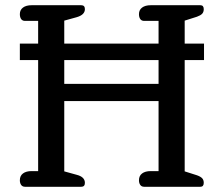

<svg xmlns="http://www.w3.org/2000/svg" viewBox="-20 -715 856 735"><path d="M56 -25Q56 -42 68 -51Q80 -60 101 -60H126V-485H56V-548H126V-635H76Q66 -635 61 -642Q56 -649 56 -661Q56 -677 68 -686Q80 -695 101 -695H291Q305 -695 305 -680Q305 -658 273 -649L226 -636V-548H587V-635H532Q522 -635 517 -642Q512 -649 512 -661Q512 -677 524 -686Q536 -695 557 -695H747Q760 -695 760 -680Q760 -669 754 -662.5Q748 -656 734 -651L687 -636V-548H761V-485H687V-59L734 -44Q748 -39 754 -32.5Q760 -26 760 -15Q760 0 747 0H532Q522 0 517 -7Q512 -14 512 -25Q512 -42 524 -51Q536 -60 557 -60H587V-328H226V-59L273 -46Q305 -38 305 -15Q305 0 291 0H76Q66 0 61 -7Q56 -14 56 -25ZM587 -394V-485H226V-394Z"/></svg>

Font: Maitree Medium
Style: Regular
Weight: 500
Designer: CadsonDemak Team
Foundry: CadsonDemak
Version: Version 1.000